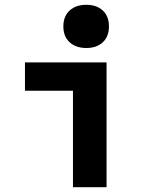

<svg xmlns="http://www.w3.org/2000/svg" viewBox="-20 -780 640 800"><path d="M284 0V-402H84V-520H424V0ZM340 -580Q296 -580 270 -604Q244 -628 244 -670Q244 -712 270 -736Q296 -760 339 -760Q383 -760 408.5 -736Q434 -712 434 -670Q434 -628 408.5 -604Q383 -580 340 -580Z"/></svg>

Font: M PLUS Code Latin Expanded
Style: Bold
Weight: 700
Width: 7
Designer: Coji Morishita
Foundry: UNDERFOREST DESIGN
Version: Version 1.002; ttfautohint (v1.8.3)